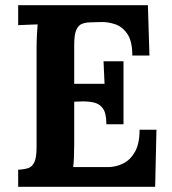

<svg xmlns="http://www.w3.org/2000/svg" viewBox="-20 -720 664 740"><path d="M390 -241Q390 -283 377 -301.5Q364 -320 341.5 -325Q319 -330 292 -329L266 -328V-164Q266 -137 265 -113Q264 -89 262 -76H396Q426 -76 454 -89.5Q482 -103 500 -134.5Q518 -166 518 -220H583L578 0H50V-66Q73 -67 88.5 -72Q104 -77 112.5 -95Q121 -113 121 -153V-536Q121 -563 122.5 -588Q124 -613 125 -626Q109 -625 85 -624.5Q61 -624 50 -623V-700H550L556 -506H490Q490 -561 471 -589Q452 -617 424 -626.5Q396 -636 369 -635L333 -634Q312 -634 297 -628.5Q282 -623 274 -604.5Q266 -586 266 -547V-397H383L379 -484H456V-241Z"/></svg>

Font: Lora
Style: Weight 700
Weight: 700
Designer: Olga Karpushina, Alexei Vanyashin (Cyrillic)
Foundry: Cyreal
Version: Version 3.001